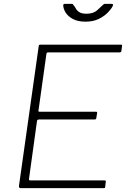

<svg xmlns="http://www.w3.org/2000/svg" viewBox="-20 -973 652 993"><path d="M180 -733Q181 -739 182.5 -740.5Q184 -742 189 -742H606Q613 -742 611 -734L608 -710Q607 -706 605 -704Q603 -702 598 -702H230Q225 -702 223 -700.5Q221 -699 220 -694L179 -401Q178 -398 179.5 -396.5Q181 -395 185 -395H477Q481 -395 482 -393Q483 -391 482 -387L478 -362Q477 -355 469 -355H181Q172 -355 171 -345L130 -48Q129 -40 136 -40H519Q524 -40 526 -38.5Q528 -37 527 -32L524 -6Q523 -2 522 -1Q521 0 517 0H87Q77 0 78 -11L180 -733ZM556 -953Q562 -953 564 -950.5Q566 -948 563 -942Q556 -927 537.5 -908Q519 -889 490.5 -875Q462 -861 422 -861Q383 -861 357.5 -874.5Q332 -888 319.5 -908Q307 -928 307 -947Q307 -949 309 -951Q311 -953 315 -953H351Q356 -953 357.5 -950.5Q359 -948 362 -944Q367 -939 372.5 -928.5Q378 -918 390.5 -910Q403 -902 427 -902Q462 -902 481.5 -919Q501 -936 514 -949Q517 -952 519 -952.5Q521 -953 524 -953Z"/></svg>

Font: Libre Franklin Thin
Style: Italic
Weight: 100
Italic angle: -8°
Designer: Pablo Impallari, Rodrigo Fuenzalida, Nhung Nguyen
Foundry: Impallari Type
Version: Version 3.000